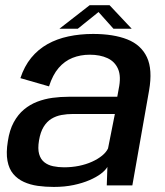

<svg xmlns="http://www.w3.org/2000/svg" viewBox="-20 -732 653 758"><path d="M192.5 6Q235 6 270.5 -1.5Q306 -9 333.2 -20.8Q360.5 -32.5 378.5 -46.2Q396.5 -60 404 -73L401.5 0H502.5L568.5 -374.5Q583 -457.5 560 -506.2Q537 -555 482.5 -576.5Q428 -598 347.5 -598Q295.5 -598 250 -588.2Q204.5 -578.5 167.5 -557.8Q130.5 -537 103.2 -503.8Q76 -470.5 60.5 -423.5L173.5 -391Q188 -436.5 211.5 -463.8Q235 -491 266.2 -503.5Q297.5 -516 334.5 -516Q375 -516 404.2 -502.5Q433.5 -489 446.2 -459.5Q459 -430 448.5 -380.5L443 -350H251Q219 -350 187.5 -345.8Q156 -341.5 127.2 -330.5Q98.5 -319.5 74.8 -299.8Q51 -280 34.2 -249.2Q17.5 -218.5 11 -174.5Q3.5 -129 9.5 -97Q15.5 -65 32.5 -45Q49.5 -25 74.2 -13.8Q99 -2.5 129.2 1.8Q159.5 6 192.5 6ZM232.5 -71.5Q210 -71.5 189.8 -75.8Q169.5 -80 155 -91.5Q140.5 -103 134.5 -123.8Q128.5 -144.5 134 -177.5Q139.5 -210.5 152.2 -231.2Q165 -252 183 -263Q201 -274 222.8 -278Q244.5 -282 267.5 -282H433.5L406.5 -146Q399.5 -131 383 -117.5Q366.5 -104 343.2 -93.5Q320 -83 291.8 -77.2Q263.5 -71.5 232.5 -71.5ZM214.5 -618.5H287L369 -684.5L428 -618.5H500L412.5 -711.5H334Z"/></svg>

Font: Anybody UltraCondensed Thin Medium
Style: Italic
Weight: 500
Italic angle: -10°
Version: Version 1.111